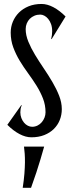

<svg xmlns="http://www.w3.org/2000/svg" viewBox="-20 -667 358 945"><path d="M138.2 -43Q152.3 -43 164.6 -49.1Q176.8 -55.2 185.5 -65.4Q194.3 -75.7 199.2 -88.4Q204.1 -101.1 204.1 -114.3Q204.1 -150.4 191.4 -182.6Q178.7 -214.8 159.7 -245.4Q140.6 -275.9 118.4 -306.2Q96.2 -336.4 77.1 -367.9Q58.1 -399.4 45.4 -433.6Q32.7 -467.8 32.7 -506.8Q32.7 -534.7 43.2 -560.1Q53.7 -585.4 73.2 -605Q92.8 -624.5 120.8 -636Q148.9 -647.5 184.6 -647.5Q212.4 -647.5 242.7 -631.6Q272.9 -615.7 302.7 -585.9L233.9 -474.1L231.9 -475.6Q236.8 -495.1 236.8 -513.2Q236.8 -533.2 231.2 -548.6Q225.6 -564 217 -574.2Q208.5 -584.5 198.2 -589.8Q188 -595.2 178.2 -595.2Q162.6 -595.2 149.4 -589.6Q136.2 -584 126.7 -574.5Q117.2 -564.9 111.8 -551.8Q106.4 -538.6 106.4 -523.9Q106.4 -493.7 119.6 -461.7Q132.8 -429.7 152.6 -397Q172.4 -364.3 195.3 -330.6Q218.3 -296.9 238 -263.2Q257.8 -229.5 271 -196Q284.2 -162.6 284.2 -129.9Q284.2 -101.6 274.2 -76.4Q264.2 -51.3 244.9 -32.2Q225.6 -13.2 197.8 -2.2Q169.9 8.8 134.3 8.8Q106.4 8.8 76.2 -7.1Q45.9 -22.9 16.1 -52.7L85 -149.9L86.9 -148.4Q83 -139.6 81.5 -131.1Q80.1 -122.6 80.1 -114.3Q80.1 -99.1 85.2 -85.9Q90.3 -72.8 98.4 -63.2Q106.4 -53.7 116.9 -48.3Q127.4 -43 138.2 -43ZM91.8 257.3Q97.7 218.8 100.1 188Q102.5 157.2 102.8 132.8Q103 108.4 101.6 89.4Q100.1 70.3 98.1 54.7H197.3Q189 84 179.2 117.2Q170.9 145.5 158.9 181.9Q147 218.3 132.8 257.3Z"/></svg>

Font: Smythe
Style: Regular
Weight: 400
Version: Version 1.000